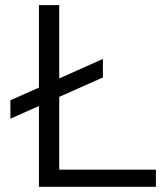

<svg xmlns="http://www.w3.org/2000/svg" viewBox="-20 -719 640 739"><path d="M129.9 0V-311L20 -262.2V-333L129.9 -381.8V-699.2H208V-417L376 -492.2V-420.9L208 -346.2V-65.9H580.1V0Z"/></svg>

Font: Prompt Light
Style: Regular
Weight: 300
Designer: Katatrad Team
Foundry: CadsonDemak
Version: Version 1.000;PS 001.000;hotconv 1.0.88;makeotf.lib2.5.64775